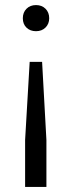

<svg xmlns="http://www.w3.org/2000/svg" viewBox="-20 -507 283 757"><path d="M163 45V230H79V45L97 -263H146ZM174 -435Q174 -413 159.5 -398.5Q145 -384 122 -384Q99 -384 84.5 -398Q70 -412 70 -435Q70 -458 84.5 -472.5Q99 -487 122 -487Q145 -487 159.5 -472.5Q174 -458 174 -435Z"/></svg>

Font: Metropolitano
Style: Regular
Weight: 400
Designer: Fonts by Alex Slobzheninov & Chris M. Simpson / Changes by Cristiano Sobral
Foundry: Fonts by Alex Slobzheninov & Chris M. Simpson / Changes by Cristiano Sobral
Version: Version 1.00;August 30, 2020;FontCreator 13.0.0.2681 64-bit